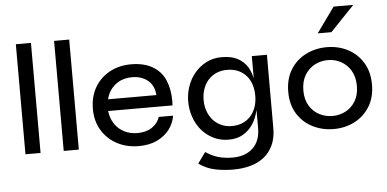

<svg xmlns="http://www.w3.org/2000/svg" viewBox="-60 -882 2452 1215"><g transform="rotate(-5 1166.5 -275.0)"><path d="M73 -699H169V0H73Z M316 -699H412V0H316Z M934 -162H1025Q1017 -113 987 -74Q957 -35 908 -12Q859 11 793 11Q715 11 654 -22Q593 -55 558 -113Q523 -171 523 -248Q523 -326 557 -384.5Q591 -443 651 -476Q711 -509 788 -509Q869 -509 924 -477Q979 -445 1003.5 -387.5Q1028 -330 1028 -256Q1028 -242 1027 -227H618Q623 -182 645.5 -147Q668 -112 705.5 -92Q743 -72 792 -72Q847 -72 884 -97Q921 -122 934 -162ZM789 -427Q724 -427 681 -392.5Q638 -358 624 -301H931Q927 -362 887 -394.5Q847 -427 789 -427Z M1363 -504Q1425 -504 1464 -483Q1503 -462 1526 -426Q1545 -394 1554 -353V-494H1650V-28Q1650 34 1629 79.5Q1608 125 1571.5 154Q1535 183 1485 197Q1435 211 1377 211Q1317 211 1261.5 200Q1206 189 1157 154L1207 85Q1247 112 1287.5 123.5Q1328 135 1377 135Q1459 135 1506.5 90Q1554 45 1554 -37V-153Q1553 -150 1553 -148Q1542 -101 1518 -63.5Q1494 -26 1455.5 -3Q1417 20 1363 20Q1309 20 1265.5 -2Q1222 -24 1191.5 -60Q1161 -96 1144.5 -143.5Q1128 -191 1128 -242Q1128 -293 1144.5 -340Q1161 -387 1192 -423.5Q1223 -460 1266 -482Q1309 -504 1363 -504ZM1390 -64Q1429 -64 1459.5 -77.5Q1490 -91 1511 -115Q1532 -139 1543 -171.5Q1554 -204 1554 -242Q1554 -281 1543.5 -313.5Q1533 -346 1512 -370Q1491 -394 1460.5 -407.5Q1430 -421 1390 -421Q1351 -421 1320.5 -407Q1290 -393 1269 -369Q1248 -345 1237 -312.5Q1226 -280 1226 -242Q1226 -206 1237.5 -173.5Q1249 -141 1270 -117Q1291 -93 1321.5 -78.5Q1352 -64 1390 -64Z M2031 11Q1958 11 1897 -20Q1836 -51 1800 -109Q1764 -167 1764 -248Q1764 -330 1800 -388.5Q1836 -447 1897 -478Q1958 -509 2031 -509Q2104 -509 2164 -478Q2224 -447 2260 -388.5Q2296 -330 2296 -248Q2296 -167 2260 -109Q2224 -51 2164 -20Q2104 11 2031 11ZM2031 -72Q2076 -72 2114.5 -92.5Q2153 -113 2176.5 -152.5Q2200 -192 2200 -248Q2200 -305 2176.5 -345Q2153 -385 2114.5 -406Q2076 -427 2031 -427Q1986 -427 1947 -406.5Q1908 -386 1884 -346Q1860 -306 1860 -248Q1860 -192 1883.5 -152.5Q1907 -113 1946 -92.5Q1985 -72 2031 -72ZM1982 -601 2097 -761H2222L2069 -601Z"/></g></svg>

Font: Syne Med Modified
Style: Regular
Weight: 500
Designer: Lucas Descroix
Foundry: Bonjour Monde
Version: Version 2.200